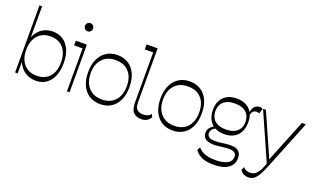

<svg xmlns="http://www.w3.org/2000/svg" viewBox="-97 -1327 3414 2077"><g transform="rotate(20 1610.0 -288.0)"><path d="M312 8Q243 8 191 -24.5Q139 -57 109.5 -116.5Q80 -176 80 -257V-290Q80 -371 108.5 -430.5Q137 -490 188 -523Q239 -556 307 -556Q375 -556 425.5 -522.5Q476 -489 504 -426Q532 -363 532 -274Q532 -186 504.5 -122.5Q477 -59 427.5 -25.5Q378 8 312 8ZM72 0V-772H102V-395L101 -366V-188L102 -147V0ZM302 -46Q397 -46 449.5 -106.5Q502 -167 502 -271Q502 -375 449.5 -436.5Q397 -498 302 -498Q208 -498 154.5 -436.5Q101 -375 101 -271Q101 -168 154.5 -107Q208 -46 302 -46Z M656 -686Q637 -686 623.5 -700Q610 -714 610 -733Q610 -753 623.5 -766.5Q637 -780 656 -780Q676 -780 689.5 -766.5Q703 -753 703 -733Q703 -714 689.5 -700Q676 -686 656 -686ZM669 0V-494H572V-548H699V0Z M1052 8Q980 8 926.5 -25.5Q873 -59 843 -122.5Q813 -186 813 -274Q813 -363 843 -426Q873 -489 926.5 -522.5Q980 -556 1052 -556Q1123 -556 1176.5 -522.5Q1230 -489 1259.5 -426Q1289 -363 1289 -274Q1289 -186 1259.5 -122.5Q1230 -59 1176.5 -25.5Q1123 8 1052 8ZM1052 -46Q1150 -46 1204.5 -107.5Q1259 -169 1259 -273Q1259 -377 1204.5 -437.5Q1150 -498 1052 -498Q954 -498 898.5 -437.5Q843 -377 843 -273Q843 -170 898.5 -108Q954 -46 1052 -46Z M1526 8Q1467 8 1434.5 -25Q1402 -58 1402 -140V-714H1305V-772H1432V-153Q1432 -94 1456 -70Q1480 -46 1529 -46Q1556 -46 1577.5 -54Q1599 -62 1615 -84L1632 -51Q1613 -21 1588.5 -6.5Q1564 8 1526 8Z M1885 8Q1813 8 1759.5 -25.5Q1706 -59 1676 -122.5Q1646 -186 1646 -274Q1646 -363 1676 -426Q1706 -489 1759.5 -522.5Q1813 -556 1885 -556Q1956 -556 2009.5 -522.5Q2063 -489 2092.5 -426Q2122 -363 2122 -274Q2122 -186 2092.5 -122.5Q2063 -59 2009.5 -25.5Q1956 8 1885 8ZM1885 -46Q1983 -46 2037.5 -107.5Q2092 -169 2092 -273Q2092 -377 2037.5 -437.5Q1983 -498 1885 -498Q1787 -498 1731.5 -437.5Q1676 -377 1676 -273Q1676 -170 1731.5 -108Q1787 -46 1885 -46Z M2432 204Q2336 204 2285.5 177.5Q2235 151 2211 113L2230 77Q2255 109 2303 129.5Q2351 150 2427 150Q2494 150 2535.5 137Q2577 124 2596 101Q2615 78 2615 48Q2615 17 2595.5 1Q2576 -15 2527 -15Q2504 -15 2473.5 -11.5Q2443 -8 2413 -4Q2383 0 2359 0Q2295 0 2262.5 -23.5Q2230 -47 2230 -90Q2230 -125 2248.5 -149Q2267 -173 2299 -190L2321 -172Q2291 -159 2278.5 -141Q2266 -123 2266 -102Q2266 -73 2287.5 -57.5Q2309 -42 2361 -42Q2401 -42 2444 -49.5Q2487 -57 2538 -57Q2600 -57 2628 -29.5Q2656 -2 2656 48Q2656 119 2598 161.5Q2540 204 2432 204ZM2424 -146Q2377 -146 2339.5 -160Q2302 -174 2275.5 -201Q2249 -228 2235 -267Q2221 -306 2221 -355Q2221 -418 2246 -463Q2271 -508 2316.5 -532Q2362 -556 2424 -556Q2487 -556 2532.5 -532Q2578 -508 2602.5 -463Q2627 -418 2627 -355Q2627 -306 2613 -267Q2599 -228 2572.5 -201Q2546 -174 2508.5 -160Q2471 -146 2424 -146ZM2424 -200Q2483 -200 2521.5 -219Q2560 -238 2578.5 -271.5Q2597 -305 2597 -349Q2597 -393 2578.5 -426.5Q2560 -460 2521.5 -479Q2483 -498 2424 -498Q2365 -498 2326.5 -479Q2288 -460 2269.5 -426.5Q2251 -393 2251 -349Q2251 -306 2269.5 -272Q2288 -238 2326.5 -219Q2365 -200 2424 -200ZM2613 -436 2599 -455Q2608 -511 2633.5 -533Q2659 -555 2688 -555Q2710 -555 2723 -543L2705 -486Q2694 -494 2674 -494Q2628 -494 2613 -436Z M2829 204Q2799 204 2776 193Q2753 182 2733 151L2752 115Q2767 134 2786.5 142Q2806 150 2830 150Q2853 150 2874.5 140.5Q2896 131 2917 103.5Q2938 76 2958 23L2969 -5L2963 -23L3175 -548H3220L2992 19Q2962 93 2936.5 133.5Q2911 174 2885.5 189Q2860 204 2829 204ZM2980 23 2727 -548H2760L2986 -37Z"/></g></svg>

Font: Savate ExtraLight
Style: Regular
Weight: 200
Designer: Max Esnée
Foundry: Plomb Type
Version: Version 2.000